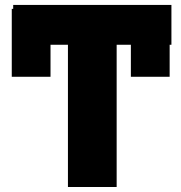

<svg xmlns="http://www.w3.org/2000/svg" viewBox="-20 -747 722 767"><path d="M446 0H251.4V-568.2H181.8V-440.3H27V-711.6H32.7V-727.3H664.8V-568.2H657.7V-440.3H502.8V-568.2H446Z"/></svg>

Font: Linik Sans Black
Style: Regular
Weight: 900
Designer: Fonts by Rasmus Andersson / Changes by Cristiano Sobral with parts from Marc Monis
Foundry: rsms
Version: Version 3.020; ttfautohint (v1.6)